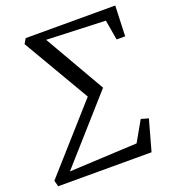

<svg xmlns="http://www.w3.org/2000/svg" viewBox="-150 -846 854 949"><g transform="rotate(-20 277.0 -371.5)"><path d="M77.5 -717 93 -743H564L558 -583H513L495 -688.5L185 -700.5L368.5 -382L73 -49L430 -66.5L490.5 -173L529.5 -162L484.5 0H-6.5L-15 -32L282.5 -366.5Z"/></g></svg>

Font: Merriweather 20pt Light
Style: Italic
Weight: 300
Italic angle: -7.8°
Version: Version 2.101